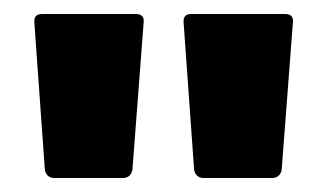

<svg xmlns="http://www.w3.org/2000/svg" viewBox="-20 -719 467 274"><path d="M57 -465H156C163 -465 168 -470 169 -477L185 -687C186 -695 182 -699 174 -699H40C33 -699 29 -696 29 -689C29 -689 29 -688 29 -687L44 -477C45 -470 50 -465 57 -465ZM270 -465H369C376 -465 381 -470 382 -477L398 -687C399 -695 395 -699 387 -699H253C246 -699 242 -696 242 -689C242 -689 242 -688 242 -687L257 -477C258 -470 263 -465 270 -465Z"/></svg>

Font: Barlow Semi Condensed ExtraBold
Style: Regular
Weight: 800
Width: 4
Designer: Jeremy Tribby
Foundry: Tribby Type
Version: Version 1.422;hotconv 1.0.109;makeotfexe 2.5.65596